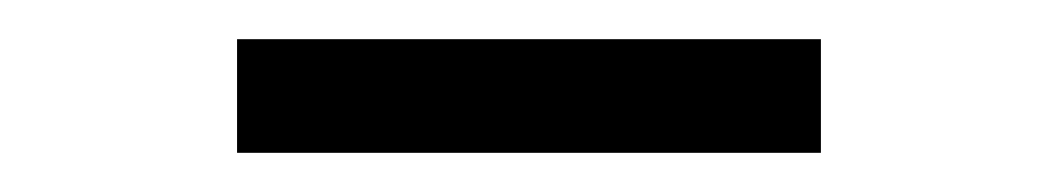

<svg xmlns="http://www.w3.org/2000/svg" viewBox="-20 -724 540 98"><path d="M101 -704H399V-646H101Z"/></svg>

Font: Lexend HM
Style: Regular
Weight: 400
Designer: Bonnie Shaver-Troup, Thomas Jockin, Octavio Pardo
Foundry: Lexend
Version: Version 1.091